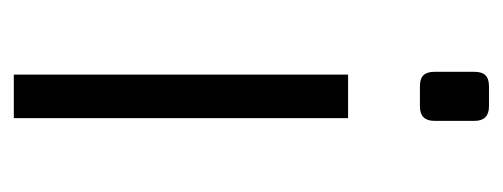

<svg xmlns="http://www.w3.org/2000/svg" viewBox="-245 -483 728 278"><g transform="rotate(90 119.0 -344.0)"><path d="M105 -688C90 -688 84 -681 84 -667V-609C84 -595 90 -588 105 -588H134C148 -588 155 -595 155 -609V-667C155 -681 148 -688 134 -688ZM151 0V-484H88V0Z"/></g></svg>

Font: SnT
Style: Regular
Weight: 300
Designer: Natanael Gama
Version: Version 1.001;PS 001.001;hotconv 1.0.70;makeotf.lib2.5.58329